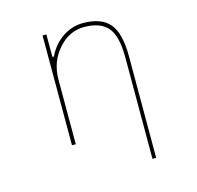

<svg xmlns="http://www.w3.org/2000/svg" viewBox="-131 -901 1263 1232"><g transform="rotate(-15 500.0 -284.5)"><path d="M731.4 194.3V-481.4Q731.4 -619.1 683.6 -677.7Q634.8 -736.3 525.4 -736.3Q425.8 -736.3 353.5 -653.3Q280.3 -570.3 280.3 -452.1V-23.4H254.9V-752.9H280.3V-604.5L290 -602.5Q320.3 -668 376 -710.9Q444.3 -762.7 525.4 -762.7Q586.9 -762.7 630.9 -746.1Q674.8 -730.5 702.1 -697.3Q755.9 -631.8 755.9 -481.4V194.3Z"/></g></svg>

Font: Mgen+ 1mn thin
Style: Regular
Weight: 100
Designer: [Source Han Sans]
Ryoko NISHIZUKA  (kana & ideographs); Paul D. Hunt (Latin, Greek & Cyrillic); Wenlong ZHANG  (bopomofo
Version: Version 1.059.20150602